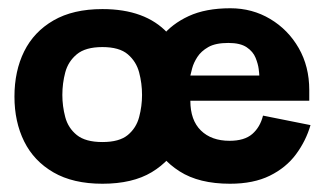

<svg xmlns="http://www.w3.org/2000/svg" viewBox="-20 -435 797 465"><path d="M228 10Q157 10 109.5 -17.5Q62 -45 38.5 -92.5Q15 -140 15 -201Q15 -263 38.5 -310.5Q62 -358 109.5 -385.5Q157 -413 228 -413Q332 -413 386 -355Q440 -297 440 -201Q440 -141 417 -93.5Q394 -46 347.5 -18Q301 10 228 10ZM228 -91Q269 -91 289.5 -108Q310 -125 317 -151.5Q324 -178 324 -205Q324 -233 317 -259.5Q310 -286 289.5 -303.5Q269 -321 228 -321Q187 -321 166 -303.5Q145 -286 138 -259.5Q131 -233 131 -205Q131 -178 138 -151.5Q145 -125 166 -108Q187 -91 228 -91ZM537 10Q462 10 415 -20Q368 -50 346.5 -98Q325 -146 325 -198Q325 -238 336 -276.5Q347 -315 371.5 -346Q396 -377 437 -396Q478 -415 538 -415Q591 -415 634.5 -389Q678 -363 703.5 -318.5Q729 -274 729 -217Q729 -216 729 -206Q729 -196 729 -191H441Q441 -144 466.5 -119Q492 -94 536 -94Q572 -94 591 -110.5Q610 -127 617 -155L732 -132Q721 -94 697 -61.5Q673 -29 633.5 -9.5Q594 10 537 10ZM441 -252H608Q608 -256 606.5 -268Q605 -280 599 -295Q593 -310 577.5 -320.5Q562 -331 533 -331Q502 -331 484.5 -321Q467 -311 458 -297Q449 -283 445.5 -270Q442 -257 441 -252Z"/></svg>

Font: Darker Grotesque Light ExtraBold
Style: Regular
Weight: 800
Version: Version 1.000;gftools[0.9.28]